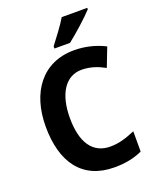

<svg xmlns="http://www.w3.org/2000/svg" viewBox="-169 -1030 923 1137"><g transform="rotate(-20 292.0 -461.5)"><path d="M523 -924V-933H362C336 -889 291 -830 258 -787V-773H356C405 -811 489 -886 523 -924ZM365 -600C419 -600 466 -583 510 -559L556 -678C495 -709 428 -724 363 -724C162 -724 51 -571 51 -356C51 -131 150 10 353 10C421 10 476 -1 529 -25V-153C478 -131 428 -114 372 -114C260 -114 203 -201 203 -355C203 -504 262 -600 365 -600Z"/></g></svg>

Font: Noto Sans Georgian SemiCondensed Bold
Style: Regular
Weight: 700
Width: 4
Designer: Monotype Design Team, Akaki Razmadze
Foundry: Google LLC
Version: Version 2.005